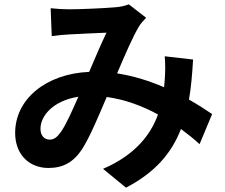

<svg xmlns="http://www.w3.org/2000/svg" viewBox="-20 -795 1040 887"><path d="M872 -520 741 -535C744 -504 744 -465 741 -426L738 -392C673 -420 599 -444 521 -456C557 -541 595 -628 621 -671C629 -685 641 -698 655 -713L575 -775C558 -768 532 -762 507 -761C460 -757 354 -752 297 -752C275 -752 241 -754 214 -757L219 -628C245 -632 280 -635 300 -636C346 -639 432 -642 472 -644C449 -597 420 -529 392 -463C191 -454 50 -336 50 -181C50 -80 116 -19 204 -19C272 -19 320 -46 360 -107C395 -162 437 -262 473 -347C559 -335 639 -305 710 -266C677 -175 607 -80 456 -15L562 72C696 2 772 -86 816 -199C847 -176 876 -153 902 -129L960 -268C931 -288 895 -311 853 -335C863 -391 868 -453 872 -520ZM342 -348C314 -285 287 -222 261 -185C243 -160 229 -150 209 -150C186 -150 167 -167 167 -200C167 -263 230 -331 342 -348Z"/></svg>

Font: Noto Sans CJK TC
Style: Bold
Weight: 700
Designer: Ryoko NISHIZUKA 西塚涼子 (kana, bopomofo & ideographs); Paul D. Hunt (Latin, Greek & Cyrillic); Sandoll Communications 산돌커뮤니
Foundry: Adobe
Version: Version 2.004;hotconv 1.0.118;makeotfexe 2.5.65603